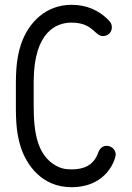

<svg xmlns="http://www.w3.org/2000/svg" viewBox="-20 -773 549 798"><path d="M461 -130C461 -155 438 -167 424 -167C398 -167 391 -144 389 -141C370 -83 324 -69 278 -69H277C248 -69 229 -74 205 -89C116 -145 120 -274 120 -374C120 -395 120 -415 120 -438C122 -641 214 -679 277 -679C367 -679 373 -623 408 -623C426 -623 445 -636 445 -660C445 -672 439 -681 435 -685C391 -733 336 -753 277 -753C172 -753 98 -681 67 -588C44 -518 46 -454 46 -374C46 -293 44 -230 67 -159C90 -91 151 5 277 5H278C432 4 461 -120 461 -130Z"/></svg>

Font: LS
Style: Regular
Weight: 400
Designer: BSozoo
Foundry: BSozoo
Version: Version 001.000